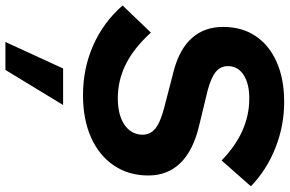

<svg xmlns="http://www.w3.org/2000/svg" viewBox="-207 -555 1037 687"><g transform="rotate(90 311.5 -211.5)"><path d="M308.5 10Q212.7 10 130.1 -26.6Q47.4 -63.2 -12.4 -131.6L84.7 -233Q139.1 -172.8 196.8 -143.7Q254.5 -114.5 320.2 -114.5Q359.9 -114.5 388.9 -125.3Q418 -136 434 -156.2Q450 -176.4 450 -202.9Q450 -231.1 427.4 -249.2Q404.8 -267.3 351.9 -280.9L218 -315.6Q142.2 -336.3 103.2 -380.7Q64.3 -425.1 64.3 -491.4Q64.3 -559 97.1 -607.7Q129.8 -656.4 190.2 -683.1Q250.5 -709.8 333.2 -709.8Q418.1 -709.8 497.3 -678.4Q576.6 -646.9 634.6 -590.7L542.1 -485.8Q440.7 -585 320.3 -585Q267.2 -585 235.9 -564.5Q204.6 -544 204.6 -508.6Q204.6 -481.8 225.1 -465.1Q245.6 -448.4 291.3 -436L418.1 -405.4Q506.9 -384.2 551.4 -338.4Q595.9 -292.5 595.9 -223.8Q595.9 -153.4 560.2 -100.6Q524.6 -47.8 460.1 -18.9Q395.6 10 308.5 10ZM118.2 287.6 213 81.2H343.7L218.2 287.6Z"/></g></svg>

Font: Red Hat Display VF
Style: Italic
Weight: 300
Italic angle: -12°
Designer: Pentagram, MCKL
Foundry: Pentagram, MCKL
Version: Version 1.010